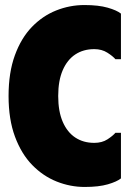

<svg xmlns="http://www.w3.org/2000/svg" viewBox="-20 -731 528 762"><path d="M14 -350Q14 -443 39 -511.5Q64 -580 106.5 -624Q149 -668 203 -689.5Q257 -711 315 -711Q371 -711 407.5 -700.5Q444 -690 460 -677V-496H438Q428 -508 406 -522Q384 -536 354 -536Q311 -536 279 -515Q247 -494 229 -452.5Q211 -411 211 -350Q211 -289 229 -247.5Q247 -206 279 -185Q311 -164 354 -164Q385 -164 406.5 -178Q428 -192 438 -204H460V-23Q444 -10 408 0.5Q372 11 316 11Q259 11 205 -10.5Q151 -32 108 -76Q65 -120 39.5 -188.5Q14 -257 14 -350Z"/></svg>

Font: Phudu Black
Style: Regular
Weight: 900
Version: Version 1.005;gftools[0.9.23]